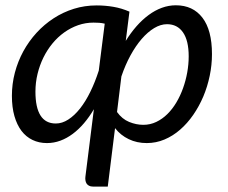

<svg xmlns="http://www.w3.org/2000/svg" viewBox="-20 -534 862 726"><path d="M455.5 -379.5Q474.5 -410 496.2 -434.8Q518 -459.5 542 -477.2Q566 -495 592 -504.5Q618 -514 645 -514Q709.5 -514 745.5 -467Q781.5 -420 781.5 -329.5Q781.5 -288.5 773 -247.5Q764.5 -206.5 748.8 -169.2Q733 -132 710.8 -99.8Q688.5 -67.5 661.2 -43.8Q634 -20 602 -6.5Q570 7 535 7Q497.5 7 466.8 -7.8Q436 -22.5 415 -49.5L387.5 171.5H331.5Q322.5 171.5 316.5 168.2Q310.5 165 307.2 159.8Q304 154.5 303 147.5Q302 140.5 303 133.5L335 -121Q317.5 -91.5 297.5 -68Q277.5 -44.5 255 -27.8Q232.5 -11 208 -2Q183.5 7 157.5 7Q127.5 7 103 -4.8Q78.5 -16.5 61.2 -39.2Q44 -62 34.5 -95.2Q25 -128.5 25 -171.5Q25 -216.5 36.2 -259.2Q47.5 -302 68.2 -340Q89 -378 118 -409.8Q147 -441.5 182.8 -464.8Q218.5 -488 259.5 -500.8Q300.5 -513.5 345.5 -513.5Q378 -513.5 408.8 -508.2Q439.5 -503 469.5 -490ZM611.5 -442.5Q587.5 -442.5 563 -427.8Q538.5 -413 515.8 -386.8Q493 -360.5 473.2 -324.2Q453.5 -288 439 -245L422.5 -110.5Q441.5 -84 468.2 -73Q495 -62 522 -62Q548 -62 571 -73Q594 -84 613 -102.8Q632 -121.5 647 -146.8Q662 -172 672.2 -200.8Q682.5 -229.5 688 -260.2Q693.5 -291 693.5 -321Q693.5 -380.5 672 -411.5Q650.5 -442.5 611.5 -442.5ZM191 -67Q215 -67 238.2 -82Q261.5 -97 282.5 -123.5Q303.5 -150 321.5 -186.8Q339.5 -223.5 353.5 -267L376 -444.5Q365.5 -447 354.8 -447.8Q344 -448.5 333.5 -448.5Q303.5 -448.5 275.5 -438.8Q247.5 -429 223 -411.5Q198.5 -394 178.5 -369.8Q158.5 -345.5 144.2 -316.5Q130 -287.5 122 -254.8Q114 -222 114 -187.5Q114 -67 191 -67Z"/></svg>

Font: Lato
Style: Italic
Weight: 400
Italic angle: -7°
Designer: Lukasz Dziedzic
Foundry: tyPoland Lukasz Dziedzic
Version: Version 2.007; 2014-02-27